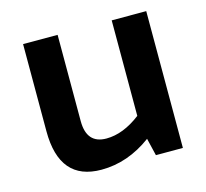

<svg xmlns="http://www.w3.org/2000/svg" viewBox="-81 -604 745 695"><g transform="rotate(-15 291.5 -256.5)"><path d="M522.5 -512.7V0H421.4L405.8 -65.4Q317.4 0 218.3 0Q61 0 61 -186V-512.7H190.4V-189.5Q190.4 -104.5 264.6 -104.5Q327.6 -104.5 393.1 -154.8V-512.7Z"/></g></svg>

Font: Voltera
Style: Bold
Weight: 700
Designer: Bernd Montag
Version: Version 1.301